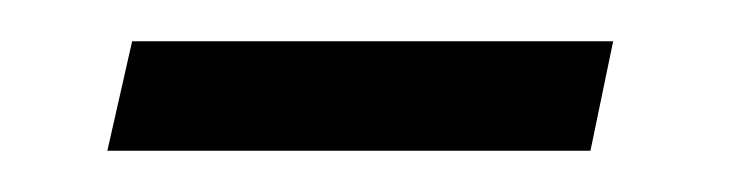

<svg xmlns="http://www.w3.org/2000/svg" viewBox="-20 -316 353 93"><path d="M32 -243 44 -296H277L266 -243Z"/></svg>

Font: Noto Sans UI Light
Style: Italic
Weight: 300
Italic angle: -12°
Designer: Monotype Design Team
Foundry: Monotype Imaging Inc.
Version: Version 1.901